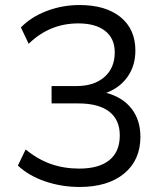

<svg xmlns="http://www.w3.org/2000/svg" viewBox="-20 -734 640 763"><path d="M296 9Q225 9 160 -13Q95 -35 51 -76L82 -140Q131 -100 183 -82Q235 -64 295 -64Q373 -64 414.5 -97.5Q456 -131 456 -196Q456 -258 414 -290.5Q372 -323 291 -323H185V-392H284Q354 -392 395 -428Q436 -464 436 -526Q436 -581 398 -611Q360 -641 291 -641Q177 -641 94 -560L63 -625Q104 -667 166 -690.5Q228 -714 296 -714Q400 -714 459 -666Q518 -618 518 -533Q518 -473 487 -429Q456 -385 402 -365Q467 -348 502.5 -302.5Q538 -257 538 -190Q538 -98 473.5 -44.5Q409 9 296 9Z"/></svg>

Font: Winston
Style: Regular
Weight: 400
Designer: Original fonts by Vernon Adams / Changes by Cristiano Sobral
Foundry: Original fonts by Vernon Adams / Changes by Cristiano Sobral
Version: Version 2.503;July 17, 2020;FontCreator 13.0.0.2655 64-bit